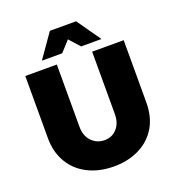

<svg xmlns="http://www.w3.org/2000/svg" viewBox="-160 -1044 1107 1190"><g transform="rotate(-20 393.0 -449.0)"><path d="M305 -195C282 -219 271 -251 271 -290V-701H63V-290C63 -229 77 -175 104 -130C131 -84 169 -49 218 -24C267 1 325 14 390 14C455 14 511 1 560 -24C609 -49 646 -84 673 -130C699 -175 712 -229 712 -290V-701H504V-290C504 -250 493 -218 472 -195C451 -171 423 -159 390 -159C356 -159 328 -171 305 -195ZM585 -755 475 -912H302L192 -755H326L389 -824L451 -755Z"/></g></svg>

Font: Argentum Sans ExtraBold
Style: Regular
Weight: 800
Designer: Julieta Ulanovsky
Foundry: Julieta Ulanovsky
Version: Version 5.001;February 15, 2019;FontCreator 11.5.0.2425 64-b